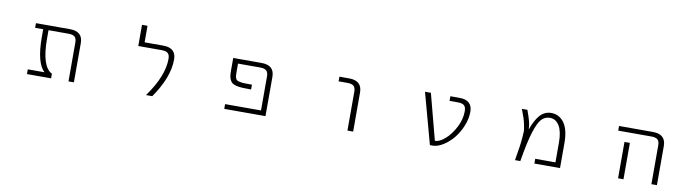

<svg xmlns="http://www.w3.org/2000/svg" viewBox="-30 -1318 7060 1944"><g transform="rotate(10 3500.0 -345.5)"><path d="M736.3 1H680.7V-398.4Q680.7 -439.5 661.6 -457Q642.6 -474.6 595.7 -474.6H391.6V-388.7Q391.6 -101.6 502 -45.9V1H253.9V-47.9H424.8Q337.9 -130.9 336.9 -388.7V-474.6H253.9V-522.5H603.5Q736.3 -522.5 736.3 -402.3Z M1562.5 -522.5Q1695.3 -522.5 1695.3 -402.3Q1695.3 -218.8 1542 1H1477.5Q1638.7 -221.7 1638.7 -399.4Q1638.7 -439.5 1619.6 -457Q1600.6 -474.6 1553.7 -474.6H1314.5V-692.4H1371.1V-522.5Z M2574.2 -522.5Q2706.1 -522.5 2706.1 -402.3V1H2282.2V-47.9H2651.4V-398.4Q2651.4 -439.5 2631.8 -457Q2612.3 -474.6 2566.4 -474.6H2339.8V-398.4Q2339.8 -367.2 2340.8 -352.5Q2341.8 -337.9 2347.7 -323.7Q2353.5 -309.6 2361.3 -305.2Q2369.1 -300.8 2391.1 -295.4Q2413.1 -290 2439 -289.6Q2464.8 -289.1 2515.6 -289.1V-239.3Q2459 -239.3 2425.3 -241.2Q2391.6 -243.2 2364.3 -249.5Q2336.9 -255.9 2322.3 -266.6Q2307.6 -277.3 2297.9 -296.9Q2288.1 -316.4 2285.2 -339.4Q2282.2 -362.3 2282.2 -398.4V-522.5Z M3374 -474.6V-522.5H3474.6Q3606.4 -522.5 3607.4 -402.3V1H3548.8V-398.4Q3548.8 -439.5 3529.8 -457Q3510.7 -474.6 3464.8 -474.6Z M4441.4 -50.8Q4486.3 -50.8 4543.5 -101.1Q4600.6 -151.4 4642.6 -233.4Q4684.6 -315.4 4684.6 -396.5Q4684.6 -439.5 4665.5 -457Q4646.5 -474.6 4599.6 -474.6H4514.6V-522.5H4608.4Q4741.2 -522.5 4741.2 -402.3Q4741.2 -329.1 4710.4 -254.9Q4679.7 -180.7 4634.3 -125.5Q4588.9 -70.3 4531.7 -34.7Q4474.6 1 4424.8 1H4396.5L4253.9 -522.5H4314.5L4438.5 -50.8Z M5470.7 1V-47.9H5678.7V-252.9Q5678.7 -364.3 5643.1 -423.3Q5607.4 -482.4 5546.9 -482.4Q5496.1 -482.4 5460.9 -445.8Q5425.8 -409.2 5392.1 -302.7Q5358.4 -196.3 5326.2 1H5271.5Q5288.1 -100.6 5293.9 -138.7Q5299.8 -176.8 5304.7 -232.4Q5309.6 -288.1 5309.1 -304.2Q5308.6 -320.3 5299.8 -364.3Q5291 -408.2 5282.7 -432.1Q5274.4 -456.1 5250 -522.5H5306.6Q5334 -448.2 5344.7 -404.3Q5353.5 -369.1 5354.5 -329.1Q5390.6 -430.7 5435.5 -480.5Q5483.4 -533.2 5550.8 -533.2Q5633.8 -533.2 5684.1 -463.4Q5734.4 -393.6 5734.4 -255.9V1Z M6249 -474.6V-522.5H6596.7Q6729.5 -522.5 6730.5 -402.3V1H6673.8V-398.4Q6673.8 -439.5 6654.8 -457Q6635.7 -474.6 6588.9 -474.6ZM6386.7 -373V-49.8V1H6331.1V-49.8V-373Z"/></g></svg>

Font: Gen Shin Gothic Monospace Light
Style: Regular
Weight: 300
Designer: [Source Han Sans]
Ryoko NISHIZUKA  (kana & ideographs); Paul D. Hunt (Latin, Greek & Cyrillic); Wenlong ZHANG  (bopomofo
Version: Version 1.002.20150607